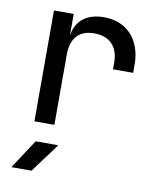

<svg xmlns="http://www.w3.org/2000/svg" viewBox="-88 -629 776 938"><g transform="rotate(10 300.0 -160.0)"><path d="M352 -560C268 -560 214 -518 204 -445H203V-550H105V0H204V-347C204 -431 244 -474 319 -474C397 -474 439 -428 439 -349V-317H539V-357C539 -482 465 -560 352 -560ZM133 240 240 95H128L33 240Z"/></g></svg>

Font: Tekne LDO Medium
Style: Regular
Weight: 500
Monospace: yes
Designer: Alessio Laiso, Mario Rullo, Paolo Rosset
Foundry: Alessio Laiso
Version: Version 1.000;hotconv 1.0.109;makeotfexe 2.5.65596